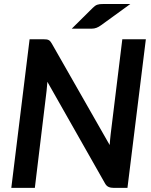

<svg xmlns="http://www.w3.org/2000/svg" viewBox="-20 -914 736 934"><path d="M192 -723Q200.5 -723 206.2 -722.2Q212 -721.5 216.5 -719.2Q221 -717 224.5 -713Q228 -709 232 -702L513.5 -208.5Q514.5 -223 515.8 -236.8Q517 -250.5 518.5 -262.5L575 -723H689.5L600 0H533.5Q518.5 0 508 -4.8Q497.5 -9.5 490.5 -22.5L210.5 -516Q209.5 -504 208.5 -492.8Q207.5 -481.5 206.5 -471.5L149.5 0H35L124 -723ZM614 -894.5 472 -791.5Q460.5 -783 449.5 -778.8Q438.5 -774.5 425.5 -774.5H329L431 -875.5Q437 -881.5 442.2 -885.2Q447.5 -889 453.2 -891Q459 -893 465.8 -893.8Q472.5 -894.5 482.5 -894.5Z"/></svg>

Font: Lato TR
Style: Bold Italic
Weight: 700
Italic angle: -12°
Designer: Lukasz Dziedzic
Foundry: tyPoland Lukasz Dziedzic
Version: Version 1.104 2013